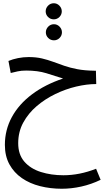

<svg xmlns="http://www.w3.org/2000/svg" viewBox="-20 -767 679 1181"><path d="M360 394Q290 394 226.5 378Q163 362 114.5 328.5Q66 295 38 244Q10 193 10 124Q10 32 53 -47Q96 -126 176.5 -186.5Q257 -247 368 -284Q319 -300 265.5 -316.5Q212 -333 141 -333Q111 -333 88.5 -328Q66 -323 46 -318L32 -392Q58 -403 90.5 -409.5Q123 -416 156 -416Q202 -416 238 -407.5Q274 -399 306.5 -387Q339 -375 375 -362.5Q411 -350 455.5 -341.5Q500 -333 561 -332H570L572 -250Q514 -250 448.5 -234.5Q383 -219 320 -188.5Q257 -158 205.5 -114Q154 -70 123 -13Q92 44 92 114Q92 184 130 227.5Q168 271 231.5 291Q295 311 370 311Q469 311 571 271L599 339Q541 367 480 380.5Q419 394 360 394ZM311 -648Q290 -648 275.5 -662.5Q261 -677 261 -697Q261 -717 275.5 -732Q290 -747 311 -747Q331 -747 345.5 -732Q360 -717 360 -697Q360 -677 345.5 -662.5Q331 -648 311 -648ZM312 -519Q291 -519 276.5 -533.5Q262 -548 262 -568Q262 -588 276.5 -603Q291 -618 312 -618Q332 -618 346.5 -603Q361 -588 361 -568Q361 -548 346.5 -533.5Q332 -519 312 -519Z"/></svg>

Font: Noto IKEA Arabic
Style: Regular
Weight: 400
Designer: Monotype Design Team
Foundry: Monotype Imaging Inc.
Version: Version 1.200